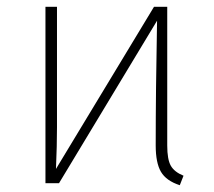

<svg xmlns="http://www.w3.org/2000/svg" viewBox="-20 -540 630 566"><path d="M473 -111Q473 -70 483.5 -51.5Q494 -33 521 -22L510 6Q470 -7 454.5 -33.5Q439 -60 439 -111Q439 -271 443 -479L154 0H114V-520H148V-165Q148 -111 145 -42L434 -520H473Z"/></svg>

Font: Fira Sans UltraLight
Style: Regular
Weight: 200
Designer: Carrois Corporate & Edenspiekermann AG
Foundry: Carrois Corporate GbR & Edenspiekermann AG
Version: Version 4.106;PS 004.106;hotconv 1.0.70;makeotf.lib2.5.58329